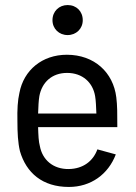

<svg xmlns="http://www.w3.org/2000/svg" viewBox="-20 -733 538 761"><path d="M253 8C340 8 409 -42 439 -121L366 -141C349 -94 309 -64 253 -63C190 -62 148 -100 138 -154C133 -172 132 -197 131 -229H445C445 -283 445 -315 441 -347C429 -446 354 -516 245 -516C147 -516 74 -455 57 -365C50 -335 48 -298 49 -254C49 -206 51 -168 59 -134C84 -48 148 8 253 8ZM131 -283C132 -311 133 -334 136 -352C146 -406 185 -444 246 -444C307 -444 348 -406 357 -352C360 -335 361 -309 362 -283ZM188 -653C188 -619 214 -594 248 -594C282 -594 308 -619 308 -653C308 -688 283 -713 248 -713C214 -713 188 -688 188 -653Z"/></svg>

Font: Vanilla Cream Book
Style: Regular
Weight: 400
Designer: Jeremy Tribby, Jinavaṁso
Foundry: Tribby Type
Version: Version 1.422;Glyphs 3.1.2 (3151)